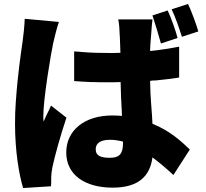

<svg xmlns="http://www.w3.org/2000/svg" viewBox="-20 -878 1040 971"><path d="M983 -719C972 -757 950 -817 931 -858L848 -831C868 -790 886 -735 900 -692L983 -719ZM878 -686C868 -724 847 -784 828 -825L751 -800C758 -779 765 -754 773 -730L776 -720C782 -698 788 -677 794 -658L878 -686ZM238 64C239 52 239 39 239 28V16C239 7 242 -18 245 -32C257 -90 286 -193 316 -283L238 -344C225 -313 213 -294 201 -264C199 -268 199 -285 199 -288C199 -381 238 -608 249 -660C253 -678 269 -744 278 -767L105 -783C104 -745 98 -696 94 -666C86 -611 69 -495 61 -376L60 -365C57 -326 56 -288 56 -252C56 -115 76 5 97 73L238 64ZM751 -82C785 -57 820 -27 857 7L940 -122C896 -164 839 -217 751 -252C749 -313 740 -378 739 -469C744 -470 749 -470 754 -471H765L775 -472C814 -476 852 -480 886 -486V-642C839 -633 790 -625 739 -620C740 -661 744 -691 745 -710C746 -732 749 -761 751 -780H578C583 -757 585 -722 585 -707C587 -689 587 -658 589 -611C570 -610 552 -610 533 -610C487 -610 440 -611 394 -615L384 -616C374 -617 364 -617 355 -618V-468C383 -466 411 -464 440 -463H450C470 -462 490 -462 510 -462H520C525 -462 529 -462 534 -462C553 -462 571 -462 590 -463C591 -409 593 -361 596 -315V-306C596 -301 597 -296 597 -292C580 -293 564 -294 547 -294C408 -294 315 -219 315 -107C315 6 409 71 550 71C681 71 739 12 751 -82ZM464 -123C464 -155 490 -171 536 -171C559 -171 578 -168 602 -162V-154C602 -99 583 -80 536 -80C494 -80 464 -88 464 -123Z"/></svg>

Font: Glow Sans SC Normal Heavy
Style: Regular
Weight: 900
Designer: Ryoko NISHIZUKA (kana, bopomofo & ideographs); Paul D. Hunt (Latin, Greek & Cyrillic); Sandoll Communications, Soo-young
Version: Version 0.93